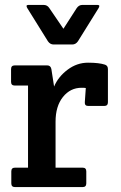

<svg xmlns="http://www.w3.org/2000/svg" viewBox="-20 -761 491 781"><path d="M407 -498Q419 -494 419 -480V-345Q419 -330 404 -330H339Q324 -330 325 -345L329 -403Q324 -404 312 -404Q266 -404 236 -366.5Q206 -329 206 -266V-79H316Q331 -79 331 -64V-15Q331 0 316 0H41Q26 0 26 -15V-64Q26 -79 41 -79H94V-413H40Q25 -413 25 -428V-480Q25 -495 40 -495H172Q186 -495 189 -480L200 -409Q217 -449 255 -477.5Q293 -506 338 -506Q383 -506 407 -498ZM315 -741H374Q384 -741 384 -737Q384 -733 381 -728L297 -593Q288 -580 274 -580H198Q184 -580 175 -593L91 -728Q88 -733 88 -737Q88 -741 98 -741H157Q172 -741 180 -729L238 -644L292 -728Q301 -741 315 -741Z"/></svg>

Font: Crete Round
Style: Regular
Weight: 400
Designer: Veronika Burian
Foundry: TypeTogether
Version: Version 1.001